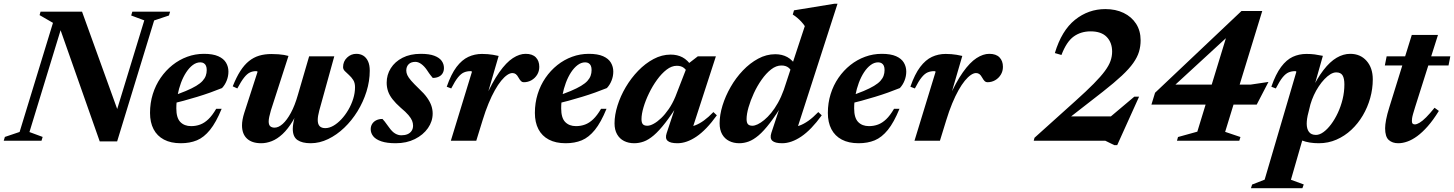

<svg xmlns="http://www.w3.org/2000/svg" viewBox="-48 -736 7604 1004"><path d="M579.5 -125.5 541.5 -89.5 706.5 -629.5 638 -655 644 -675H841.5L835.5 -655L758 -629L564.5 3.5H473.5L257 -611.5L281.5 -619.5L106 -45.5L175 -20L169 0H-28.5L-22.5 -20L54.5 -46L229 -616.5L159 -657L164 -675H381Z M999.5 -410Q979 -410 960.2 -396Q941.5 -382 925.8 -358Q910 -334 898.5 -303.2Q887 -272.5 880.5 -238Q874 -203.5 874 -169.5Q874 -119.5 895 -98Q916 -76.5 951.5 -76.5Q977 -76.5 999 -84.8Q1021 -93 1041.5 -112.5Q1062 -132 1082.5 -167H1111Q1082 -96 1050.2 -56.8Q1018.5 -17.5 981.5 -2.2Q944.5 13 897.5 13Q845.5 13 809.5 -6Q773.5 -25 755 -60.5Q736.5 -96 736.5 -145.5Q736.5 -197.5 751 -244Q765.5 -290.5 792 -329Q818.5 -367.5 854 -395.8Q889.5 -424 931.2 -439.2Q973 -454.5 1018.5 -454.5Q1065 -454.5 1093.2 -442Q1121.5 -429.5 1134 -408.2Q1146.5 -387 1146.5 -361.5Q1146.5 -337.5 1137.5 -314.8Q1128.5 -292 1113 -275.5Q1084.5 -264 1051.8 -252.2Q1019 -240.5 983.8 -229.8Q948.5 -219 912.5 -209.2Q876.5 -199.5 841 -191L842.5 -230.5Q890 -246 923.2 -260Q956.5 -274 978 -287Q999.5 -300 1011.2 -313Q1023 -326 1028 -340Q1033 -354 1033 -369.5Q1033 -383 1029.2 -391.8Q1025.5 -400.5 1018 -405.2Q1010.5 -410 999.5 -410Z M1568.5 -441.5H1700L1621.5 -158Q1617.5 -143 1615.5 -130.8Q1613.5 -118.5 1613.5 -109Q1613.5 -86.5 1623.5 -76.2Q1633.5 -66 1653 -66Q1673.5 -66 1695 -78.2Q1716.5 -90.5 1736.8 -112Q1757 -133.5 1773.2 -161.2Q1789.5 -189 1799 -219.5Q1808.5 -250 1808.5 -280Q1808.5 -303 1799 -317.8Q1789.5 -332.5 1777.2 -343.5Q1765 -354.5 1755.5 -364Q1746 -373.5 1746 -385Q1746 -415 1766.8 -434.8Q1787.5 -454.5 1815 -454.5Q1836 -454.5 1851.8 -444.8Q1867.5 -435 1876.5 -415.5Q1885.5 -396 1885.5 -366.5Q1885.5 -312 1868.5 -257.5Q1851.5 -203 1821.5 -154.2Q1791.5 -105.5 1752.2 -68Q1713 -30.5 1668 -8.8Q1623 13 1576.5 13Q1532 13 1507.5 -3.8Q1483 -20.5 1483 -62Q1483 -76 1486 -92.8Q1489 -109.5 1494.5 -130L1520.5 -218.5L1533 -215Q1510.5 -149 1484 -105Q1457.5 -61 1429.5 -35Q1401.5 -9 1373.2 2Q1345 13 1318 13Q1269.5 13 1243.5 -11.2Q1217.5 -35.5 1217.5 -80.5Q1217.5 -109 1229.5 -146.5L1299 -361Q1297.5 -362.5 1295.8 -363.2Q1294 -364 1291 -364Q1273.5 -364 1258.8 -357Q1244 -350 1228.5 -330.5Q1213 -311 1193 -273.5L1169 -284.5Q1188 -332.5 1208.8 -364.8Q1229.5 -397 1253.8 -416.5Q1278 -436 1307 -444.8Q1336 -453.5 1371.5 -453.5Q1392 -453.5 1408 -452.2Q1424 -451 1437 -448.8Q1450 -446.5 1460.5 -443.5L1368.5 -158.5Q1363 -139.5 1360 -125.2Q1357 -111 1357 -101Q1357 -83 1365.2 -75.8Q1373.5 -68.5 1388 -68.5Q1408.5 -68.5 1430.5 -88.2Q1452.5 -108 1473.2 -146.2Q1494 -184.5 1510 -241Z M1952 -114Q1956.5 -110 1963.5 -100.8Q1970.5 -91.5 1987 -69Q2003 -46.5 2018.8 -37.5Q2034.5 -28.5 2050.5 -28.5Q2069 -28.5 2082.8 -34.2Q2096.5 -40 2104.2 -51.5Q2112 -63 2112 -79Q2112 -92 2106.8 -105Q2101.5 -118 2087.8 -134.2Q2074 -150.5 2047 -173Q2021 -196 2004.8 -216.8Q1988.5 -237.5 1981.2 -258.8Q1974 -280 1974 -303.5Q1974 -345 1995.5 -379.2Q2017 -413.5 2057 -434Q2097 -454.5 2152.5 -454.5Q2196.5 -454.5 2223 -444.5Q2249.5 -434.5 2261.5 -417.8Q2273.5 -401 2273.5 -380.5Q2273.5 -364.5 2266.5 -352.8Q2259.5 -341 2246.2 -334.8Q2233 -328.5 2215 -328.5Q2211 -333.5 2204 -342Q2197 -350.5 2184 -370.5Q2170.5 -390 2155 -401.2Q2139.5 -412.5 2124 -412.5Q2101 -412.5 2088.8 -400Q2076.5 -387.5 2076.5 -367Q2076.5 -355.5 2082 -343.2Q2087.5 -331 2102 -314.2Q2116.5 -297.5 2143 -272Q2170 -247 2185.5 -225Q2201 -203 2207.8 -182.8Q2214.5 -162.5 2214.5 -142.5Q2214.5 -101.5 2189.8 -66Q2165 -30.5 2121.5 -8.8Q2078 13 2021.5 13Q1975.5 13 1946.5 3.2Q1917.5 -6.5 1904 -23.2Q1890.5 -40 1890.5 -60Q1890.5 -76 1898.2 -88.2Q1906 -100.5 1919.8 -107.2Q1933.5 -114 1952 -114Z M2420 -361Q2419 -362.5 2417.2 -363.2Q2415.5 -364 2412.5 -364Q2394 -364 2378.5 -357.5Q2363 -351 2347.2 -331.8Q2331.5 -312.5 2311.5 -273.5L2288 -282.5Q2311 -348.5 2339.2 -385.8Q2367.5 -423 2400.8 -438.5Q2434 -454 2472.5 -454Q2489 -454 2502.5 -452.8Q2516 -451.5 2529.8 -449.5Q2543.5 -447.5 2559.5 -443.5L2491 -208.5L2487 -218.5Q2526 -306.5 2562.8 -358.2Q2599.5 -410 2634 -432.2Q2668.5 -454.5 2700.5 -454.5Q2736 -454.5 2754 -436Q2772 -417.5 2772 -386.5Q2772 -363.5 2760.8 -345.2Q2749.5 -327 2731.2 -316.5Q2713 -306 2690.5 -306Q2682.5 -306 2676.5 -311.8Q2670.5 -317.5 2663.5 -330Q2656.5 -343 2649 -348.5Q2641.5 -354 2631.5 -354Q2619 -354 2604 -343.8Q2589 -333.5 2572.8 -313.8Q2556.5 -294 2539.8 -264.2Q2523 -234.5 2506.8 -195.2Q2490.5 -156 2475.5 -107L2442.5 0H2309.5Z M3012 -410Q2991.5 -410 2972.8 -396Q2954 -382 2938.2 -358Q2922.5 -334 2911 -303.2Q2899.5 -272.5 2893 -238Q2886.5 -203.5 2886.5 -169.5Q2886.5 -119.5 2907.5 -98Q2928.5 -76.5 2964 -76.5Q2989.5 -76.5 3011.5 -84.8Q3033.5 -93 3054 -112.5Q3074.5 -132 3095 -167H3123.5Q3094.5 -96 3062.8 -56.8Q3031 -17.5 2994 -2.2Q2957 13 2910 13Q2858 13 2822 -6Q2786 -25 2767.5 -60.5Q2749 -96 2749 -145.5Q2749 -197.5 2763.5 -244Q2778 -290.5 2804.5 -329Q2831 -367.5 2866.5 -395.8Q2902 -424 2943.8 -439.2Q2985.5 -454.5 3031 -454.5Q3077.5 -454.5 3105.8 -442Q3134 -429.5 3146.5 -408.2Q3159 -387 3159 -361.5Q3159 -337.5 3150 -314.8Q3141 -292 3125.5 -275.5Q3097 -264 3064.2 -252.2Q3031.5 -240.5 2996.2 -229.8Q2961 -219 2925 -209.2Q2889 -199.5 2853.5 -191L2855 -230.5Q2902.5 -246 2935.8 -260Q2969 -274 2990.5 -287Q3012 -300 3023.8 -313Q3035.5 -326 3040.5 -340Q3045.5 -354 3045.5 -369.5Q3045.5 -383 3041.8 -391.8Q3038 -400.5 3030.5 -405.2Q3023 -410 3012 -410Z M3438 -39.5 3492.5 -204 3505.5 -203.5Q3464.5 -137 3431.5 -94.5Q3398.5 -52 3371 -28.5Q3343.5 -5 3318.5 4Q3293.5 13 3268.5 13Q3238.5 13 3215.2 1.2Q3192 -10.5 3178.8 -33.8Q3165.5 -57 3165.5 -91Q3165.5 -134.5 3181 -184Q3196.5 -233.5 3224.2 -280.5Q3252 -327.5 3289.2 -366Q3326.5 -404.5 3369.8 -427.5Q3413 -450.5 3459 -450.5Q3494 -450.5 3521 -436.2Q3548 -422 3571 -387.5L3547 -354.5Q3542 -370 3528 -381Q3514 -392 3491 -392Q3464 -392 3437.8 -371.8Q3411.5 -351.5 3387.8 -318.8Q3364 -286 3345.8 -248.2Q3327.5 -210.5 3317 -174.8Q3306.5 -139 3306.5 -113Q3306.5 -94 3313.8 -86.2Q3321 -78.5 3337 -78.5Q3351.5 -78.5 3370.2 -88.8Q3389 -99 3409.2 -118.2Q3429.5 -137.5 3449 -165.8Q3468.5 -194 3483.5 -230L3550.5 -402.5L3601 -441.5H3695.5L3564.5 -38L3545.5 -72Q3566 -72.5 3587.8 -80.8Q3609.5 -89 3633 -106Q3656.5 -123 3682.5 -150L3700.5 -133Q3645.5 -56.5 3594 -21.8Q3542.5 13 3494.5 13Q3457 13 3443 0.2Q3429 -12.5 3438 -39.5Z M4096 -352.5Q4090 -370 4075.8 -381.8Q4061.5 -393.5 4038 -393.5Q4010.5 -393.5 3984.2 -373Q3958 -352.5 3934.8 -319.5Q3911.5 -286.5 3894 -248.5Q3876.5 -210.5 3866.2 -174.8Q3856 -139 3856 -113.5Q3856 -94.5 3863.2 -86.5Q3870.5 -78.5 3886.5 -78.5Q3898.5 -78.5 3914.2 -86Q3930 -93.5 3948.2 -108.5Q3966.5 -123.5 3984.8 -145.8Q4003 -168 4020 -198.2Q4037 -228.5 4050.5 -266L4160.5 -599.5Q4152 -612 4142 -622.8Q4132 -633.5 4120.8 -643Q4109.5 -652.5 4097.5 -660L4104 -682L4315.5 -716.5H4331.5L4112 -36.5L4089.5 -71Q4110.5 -71.5 4132.5 -79.2Q4154.5 -87 4179 -104.2Q4203.5 -121.5 4231 -150L4249 -133Q4194 -57 4142 -22Q4090 13 4042 13Q4004.5 13 3990.5 0Q3976.5 -13 3985.5 -41L4039.5 -204L4052.5 -203.5Q4011 -136 3978.5 -93.5Q3946 -51 3918.8 -28Q3891.5 -5 3867 4Q3842.5 13 3818 13Q3788 13 3764.8 1.2Q3741.5 -10.5 3728.2 -33.8Q3715 -57 3715 -91.5Q3715 -135 3730.2 -184.5Q3745.5 -234 3772.8 -281.5Q3800 -329 3836.8 -367.5Q3873.5 -406 3916.5 -429.2Q3959.5 -452.5 4006 -452.5Q4041.5 -452.5 4069 -437.5Q4096.5 -422.5 4119 -387Z M4544 -410Q4523.5 -410 4504.8 -396Q4486 -382 4470.2 -358Q4454.5 -334 4443 -303.2Q4431.5 -272.5 4425 -238Q4418.5 -203.5 4418.5 -169.5Q4418.5 -119.5 4439.5 -98Q4460.5 -76.5 4496 -76.5Q4521.5 -76.5 4543.5 -84.8Q4565.5 -93 4586 -112.5Q4606.5 -132 4627 -167H4655.5Q4626.5 -96 4594.8 -56.8Q4563 -17.5 4526 -2.2Q4489 13 4442 13Q4390 13 4354 -6Q4318 -25 4299.5 -60.5Q4281 -96 4281 -145.5Q4281 -197.5 4295.5 -244Q4310 -290.5 4336.5 -329Q4363 -367.5 4398.5 -395.8Q4434 -424 4475.8 -439.2Q4517.5 -454.5 4563 -454.5Q4609.5 -454.5 4637.8 -442Q4666 -429.5 4678.5 -408.2Q4691 -387 4691 -361.5Q4691 -337.5 4682 -314.8Q4673 -292 4657.5 -275.5Q4629 -264 4596.2 -252.2Q4563.5 -240.5 4528.2 -229.8Q4493 -219 4457 -209.2Q4421 -199.5 4385.5 -191L4387 -230.5Q4434.5 -246 4467.8 -260Q4501 -274 4522.5 -287Q4544 -300 4555.8 -313Q4567.5 -326 4572.5 -340Q4577.5 -354 4577.5 -369.5Q4577.5 -383 4573.8 -391.8Q4570 -400.5 4562.5 -405.2Q4555 -410 4544 -410Z M4844.5 -361Q4843.5 -362.5 4841.8 -363.2Q4840 -364 4837 -364Q4818.5 -364 4803 -357.5Q4787.5 -351 4771.8 -331.8Q4756 -312.5 4736 -273.5L4712.5 -282.5Q4735.5 -348.5 4763.8 -385.8Q4792 -423 4825.2 -438.5Q4858.5 -454 4897 -454Q4913.5 -454 4927 -452.8Q4940.5 -451.5 4954.2 -449.5Q4968 -447.5 4984 -443.5L4915.5 -208.5L4911.5 -218.5Q4950.5 -306.5 4987.2 -358.2Q5024 -410 5058.5 -432.2Q5093 -454.5 5125 -454.5Q5160.5 -454.5 5178.5 -436Q5196.5 -417.5 5196.5 -386.5Q5196.5 -363.5 5185.2 -345.2Q5174 -327 5155.8 -316.5Q5137.5 -306 5115 -306Q5107 -306 5101 -311.8Q5095 -317.5 5088 -330Q5081 -343 5073.5 -348.5Q5066 -354 5056 -354Q5043.5 -354 5028.5 -343.8Q5013.5 -333.5 4997.2 -313.8Q4981 -294 4964.2 -264.2Q4947.5 -234.5 4931.2 -195.2Q4915 -156 4900 -107L4867 0H4734Z M5502.5 -448.5 5468 -458.5Q5503.5 -576.5 5573.5 -632.5Q5643.5 -688.5 5732 -688.5Q5786 -688.5 5827.5 -668.5Q5869 -648.5 5892.8 -611.8Q5916.5 -575 5916.5 -525Q5916.5 -494 5908 -465.5Q5899.5 -437 5878.2 -406.8Q5857 -376.5 5818.2 -340.2Q5779.5 -304 5719 -256.5L5509 -93L5520 -127.5H5840.5L5706 -81L5883.5 -230.5H5908.5L5794 23H5779L5732 0H5357.5L5361.5 -15.5L5575.5 -208Q5634 -260.5 5671.2 -298.2Q5708.5 -336 5729.5 -364.5Q5750.5 -393 5759 -417.2Q5767.5 -441.5 5767.5 -466Q5767.5 -513.5 5739.2 -542.8Q5711 -572 5655 -572Q5604 -572 5566.5 -545Q5529 -518 5502.5 -448.5Z M6376 -580.5 6435.5 -603.5 6062.5 -260.5 6060.5 -293.5H6491L6585 -307.5L6523.5 -189H5973L5992 -251L6444 -678.5H6552.5L6358.5 -46.5L6438.5 -19.5L6432.5 0H6106.5L6112 -19.5L6213 -47.5Z M6794.5 -150Q6789 -130 6787 -115.2Q6785 -100.5 6785 -89Q6785 -62 6796.8 -46.2Q6808.5 -30.5 6833.5 -30.5Q6852 -30.5 6872.5 -45.2Q6893 -60 6912.5 -86Q6932 -112 6947.8 -145.8Q6963.5 -179.5 6972.8 -217.5Q6982 -255.5 6982 -294.5Q6982 -326 6972.5 -341.8Q6963 -357.5 6939.5 -357.5Q6925 -357.5 6909.2 -348Q6893.5 -338.5 6877.8 -322Q6862 -305.5 6847.8 -284Q6833.5 -262.5 6822.5 -238.5Q6811.5 -214.5 6804.5 -190.5ZM6709 -44 6773.5 -42.5 6702.5 204 6769.5 228.5 6762.5 248H6493.5L6499.5 229L6565 203.5L6731 -361Q6730 -362.5 6728.5 -363.2Q6727 -364 6724.5 -364Q6706 -364 6690.5 -357.5Q6675 -351 6659.2 -331.8Q6643.5 -312.5 6623.5 -273.5L6600 -282.5Q6623 -348.5 6651 -386Q6679 -423.5 6712 -438.8Q6745 -454 6783 -454Q6808 -454 6826.5 -451.5Q6845 -449 6869.5 -444L6815.5 -253L6805 -255Q6839 -326 6872.8 -369.8Q6906.5 -413.5 6941.5 -434Q6976.5 -454.5 7012.5 -454.5Q7065.5 -454.5 7098 -417.8Q7130.5 -381 7130.5 -321Q7130.5 -271.5 7117 -223.2Q7103.5 -175 7078.5 -132.5Q7053.5 -90 7018.5 -57.2Q6983.5 -24.5 6940.5 -5.8Q6897.5 13 6848.5 13Q6797.5 13 6761 -1.2Q6724.5 -15.5 6709 -44Z M7193.5 -393.5 7203 -441.5H7536L7526.5 -393.5ZM7352.5 -178Q7345 -154 7341 -139.8Q7337 -125.5 7336 -117.2Q7335 -109 7335 -103.5Q7335 -93.5 7339 -89.5Q7343 -85.5 7350.5 -85.5Q7360.5 -85.5 7375.2 -94.2Q7390 -103 7409.5 -122.5Q7429 -142 7453.5 -172.5L7476 -156Q7446.5 -108 7418 -75.8Q7389.5 -43.5 7362.8 -24Q7336 -4.5 7311.2 4.2Q7286.5 13 7263.5 13Q7233 13 7214 -4Q7195 -21 7195 -65.5Q7195 -83 7200.2 -110.8Q7205.5 -138.5 7217 -175L7334.5 -553.5H7471.5Z"/></svg>

Font: Newsreader 24pt
Style: Bold Italic
Weight: 700
Italic angle: -17°
Designer: Hugues Gentile
Foundry: Production Type
Version: Version 1.003